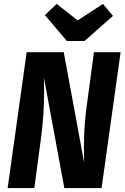

<svg xmlns="http://www.w3.org/2000/svg" viewBox="-20 -959 635 979"><path d="M498 0H308L204 -563Q205 -540 205 -494Q205 -375 189 -254L155 0H19L116 -693H305L409 -130Q408 -160 408 -214Q408 -310 421 -410L459 -693H595ZM505 -939 556 -878 411 -750H321L209 -882L269 -939L376 -855Z"/></svg>

Font: Fira Sans Condensed
Style: Bold Italic
Weight: 700
Width: 3
Italic angle: -8°
Designer: Carrois Corporate & Edenspiekermann AG
Foundry: Carrois Corporate GbR & Edenspiekermann AG
Version: Version 4.203